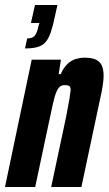

<svg xmlns="http://www.w3.org/2000/svg" viewBox="-35 -749 435 769"><path d="M65 -555 74 -595Q95 -595 104.5 -606.5Q114 -618 120 -648L123 -657H89L105 -729H195L185 -684Q177 -645 168.5 -620Q160 -595 148 -581Q136 -567 116.5 -561Q97 -555 65 -555ZM-15 0 92 -510H209L200 -452H208Q220 -479 236 -493.5Q252 -508 269.5 -513Q287 -518 303 -518Q332 -518 348.5 -510.5Q365 -503 372.5 -487Q380 -471 380 -445Q380 -431 376.5 -407Q373 -383 366 -353L291 0H170L230 -282Q239 -328 243 -352.5Q247 -377 248 -388Q248 -397 245.5 -401Q243 -405 238 -406.5Q233 -408 224 -408Q213 -408 205.5 -402.5Q198 -397 191 -381Q184 -365 177 -333.5Q170 -302 159 -250L106 0Z"/></svg>

Font: Saira ExtraCondensed ExtraBold
Style: Italic
Weight: 800
Width: 2
Italic angle: -12°
Designer: Hector Gatti with collaboration of the Omnibus-Type team
Foundry: Omnibus-Type
Version: Version 1.101